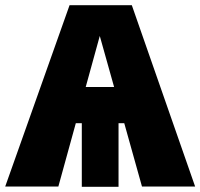

<svg xmlns="http://www.w3.org/2000/svg" viewBox="-45 -716 769 737"><path d="M432 -243H410V1H269V-243H246L179 0H-25L222 -696H461L704 0H500ZM393 -382 338 -578 284 -382Z"/></svg>

Font: FiraGO Heavy
Style: Regular
Weight: 900
Designer: bBox Type
Foundry: bBox Type GmbH
Version: Version 1.001